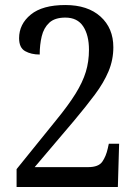

<svg xmlns="http://www.w3.org/2000/svg" viewBox="-20 -744 556 764"><path d="M46 0V-71L202 -264Q252 -325 280.5 -371Q309 -417 321.5 -458Q334 -499 334 -546Q334 -604 311 -639Q288 -674 240 -674Q198 -674 176 -653.5Q154 -633 146 -599.5Q138 -566 138 -527Q104 -527 80 -540.5Q56 -554 56 -592Q56 -648 102.5 -686Q149 -724 240 -724Q329 -724 380 -678Q431 -632 431 -556Q431 -506 412 -460.5Q393 -415 357.5 -367.5Q322 -320 275 -264L118 -79H331Q372 -79 387 -100.5Q402 -122 409 -154L413 -172H454L449 0Z"/></svg>

Font: Noto Serif Tamil SemiCondensed
Style: Regular
Weight: 400
Width: 4
Designer: Indian Type Foundry, Tom Grace, and the Monotype Design Team
Foundry: Monotype Imaging Inc.
Version: Version 2.004; ttfautohint (v1.8.4.7-5d5b)